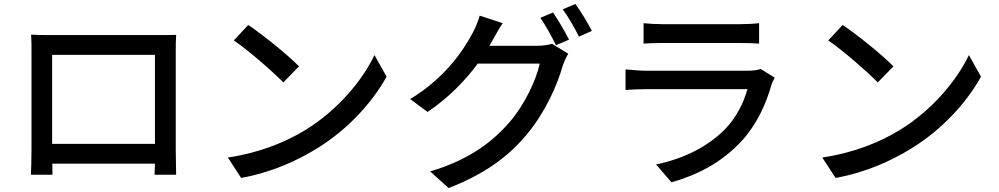

<svg xmlns="http://www.w3.org/2000/svg" viewBox="-20 -871 5040 969"><path d="M137 -696C139 -670 139 -635 139 -609C139 -562 139 -168 139 -118C139 -78 137 2 136 11H245L244 -45H762L760 11H869C869 3 867 -83 867 -118C867 -165 867 -556 867 -609C867 -637 867 -668 869 -695C836 -694 800 -694 777 -694C718 -694 295 -694 234 -694C209 -694 177 -694 137 -696ZM243 -145V-594H762V-145Z M1233 -745 1160 -667C1234 -617 1358 -508 1410 -455L1489 -536C1433 -594 1303 -698 1233 -745ZM1130 -76 1197 27C1352 -1 1479 -60 1580 -122C1736 -218 1859 -354 1931 -484L1870 -593C1809 -465 1684 -315 1523 -216C1427 -157 1297 -101 1130 -76Z M2771 -808 2707 -781C2734 -743 2766 -683 2786 -643L2852 -671C2832 -710 2796 -772 2771 -808ZM2884 -851 2820 -824C2848 -786 2881 -729 2902 -686L2967 -715C2949 -751 2911 -814 2884 -851ZM2517 -754 2401 -792C2393 -763 2376 -723 2364 -702C2317 -614 2224 -476 2050 -371L2138 -306C2242 -376 2328 -464 2391 -550H2704C2686 -466 2626 -340 2552 -255C2463 -152 2344 -63 2151 -6L2244 78C2431 6 2552 -86 2644 -199C2734 -309 2793 -443 2820 -539C2827 -559 2838 -584 2848 -600L2766 -650C2747 -644 2719 -640 2691 -640H2450L2465 -666C2476 -686 2497 -724 2517 -754Z M3228 -754V-651C3256 -653 3292 -654 3324 -654C3381 -654 3656 -654 3712 -654C3746 -654 3786 -653 3811 -651V-754C3786 -751 3745 -749 3713 -749C3655 -749 3381 -749 3324 -749C3291 -749 3254 -751 3228 -754ZM3890 -479 3819 -523C3806 -518 3782 -514 3755 -514C3697 -514 3301 -514 3243 -514C3214 -514 3176 -517 3137 -521V-417C3175 -420 3219 -421 3243 -421C3316 -421 3703 -421 3752 -421C3734 -355 3698 -280 3641 -221C3559 -136 3437 -71 3291 -41L3369 49C3497 13 3624 -50 3727 -164C3801 -246 3846 -347 3874 -444C3876 -453 3884 -468 3890 -479Z M4233 -745 4160 -667C4234 -617 4358 -508 4410 -455L4489 -536C4433 -594 4303 -698 4233 -745ZM4130 -76 4197 27C4352 -1 4479 -60 4580 -122C4736 -218 4859 -354 4931 -484L4870 -593C4809 -465 4684 -315 4523 -216C4427 -157 4297 -101 4130 -76Z"/></svg>

Font: Noto Sans CJK HK Medium
Style: Regular
Weight: 500
Designer: Ryoko NISHIZUKA 西塚涼子 (kana, bopomofo & ideographs); Paul D. Hunt (Latin, Greek & Cyrillic); Sandoll Communications 산돌커뮤니
Foundry: Adobe
Version: Version 2.004;hotconv 1.0.118;makeotfexe 2.5.65603